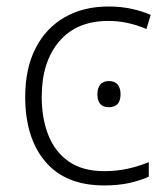

<svg xmlns="http://www.w3.org/2000/svg" viewBox="-20 -561 515 591"><path d="M300.8 9.8Q181.6 9.8 119.6 -63.5Q57.6 -136.7 57.6 -262.7Q57.6 -350.1 89.4 -412.4Q121.1 -474.6 179 -507.8Q236.8 -541 314 -541Q352.1 -541 384.8 -533.9Q417.5 -526.9 443.8 -515.1L430.7 -471.7Q372.6 -496.6 313.5 -496.6Q215.8 -496.6 162.1 -433.3Q108.4 -370.1 108.4 -263.2Q108.4 -196.3 128.9 -144.8Q149.4 -93.3 191.9 -63.7Q234.4 -34.2 300.8 -34.2Q339.8 -34.2 374.5 -42Q409.2 -49.8 438 -62V-17.1Q412.1 -5.4 378.2 2.2Q344.2 9.8 300.8 9.8ZM314.9 -311.5Q333.5 -311.5 342.3 -300.5Q351.1 -289.6 351.1 -271Q351.1 -231 314.9 -231Q279.8 -231 279.8 -271Q279.8 -289.6 288.6 -300.5Q297.4 -311.5 314.9 -311.5Z"/></svg>

Font: Open Sans Light
Style: Regular
Weight: 300
Designer: Monotype Design Team
Foundry: Monotype Imaging Inc.
Version: Version 3.000; ttfautohint (v1.8.4)